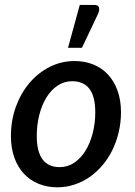

<svg xmlns="http://www.w3.org/2000/svg" viewBox="-20 -772 561 799"><path d="M25.5 0ZM228.5 -76.5Q262 -76.5 289.5 -95.2Q317 -114 336.2 -145.5Q355.5 -177 366 -218.2Q376.5 -259.5 376.5 -304.5Q376.5 -370.5 352.2 -402.2Q328 -434 280.5 -434Q246.5 -434 219.2 -415.5Q192 -397 173 -366Q154 -335 143.5 -293.5Q133 -252 133 -206.5Q133 -76.5 228.5 -76.5ZM219 7.5Q177 7.5 141.5 -6.8Q106 -21 80.2 -48.2Q54.5 -75.5 40 -115.2Q25.5 -155 25.5 -205.5Q25.5 -271 46.2 -328Q67 -385 103 -427.2Q139 -469.5 187.2 -493.8Q235.5 -518 290.5 -518Q332.5 -518 368 -503.8Q403.5 -489.5 429 -462.2Q454.5 -435 469 -395.2Q483.5 -355.5 483.5 -305Q483.5 -262 474 -222Q464.5 -182 447.5 -147.2Q430.5 -112.5 406.2 -84Q382 -55.5 352.8 -35.2Q323.5 -15 289.5 -3.8Q255.5 7.5 219 7.5ZM263 -573 312 -751.5H373Q387.5 -751.5 391.5 -741.8Q395.5 -732 388.5 -715.5L321 -573Z"/></svg>

Font: Lato Semibold
Style: Italic
Weight: 600
Italic angle: -7°
Designer: Lukasz Dziedzic
Foundry: tyPoland Lukasz Dziedzic
Version: Version 2.006; 2014-01-15